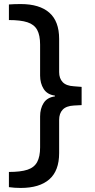

<svg xmlns="http://www.w3.org/2000/svg" viewBox="-20 -768 471 948"><path d="M24 156V81Q82 81 115.5 70Q149 59 163.5 32Q178 5 178 -40V-193Q178 -232 195.5 -259.5Q213 -287 251 -292V-296Q213 -301 195.5 -329Q178 -357 178 -395V-548Q178 -594 163.5 -620.5Q149 -647 115.5 -658Q82 -669 24 -669V-746Q34 -747 52 -747.5Q70 -748 82 -748Q175 -748 223.5 -705.5Q272 -663 272 -576V-412Q272 -381 289.5 -362.5Q307 -344 345 -342L383 -339V-249L345 -247Q307 -245 289.5 -226.5Q272 -208 272 -176V-12Q272 75 223.5 117.5Q175 160 82 160Q67 160 52.5 159Q38 158 24 156Z"/></svg>

Font: REM Medium
Style: Regular
Weight: 400
Version: Version 1.005;gftools[0.9.28]